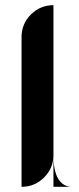

<svg xmlns="http://www.w3.org/2000/svg" viewBox="-20 -720 305 740"><path d="M257 0H186V-123Q186 -72 150 -36Q114 0 63 0V-577Q63 -628 99 -664Q135 -700 186 -700V-123Q186 -60 205 -30Q224 0 257 0Z"/></svg>

Font: Oscilla
Style: Regular
Weight: 400
Designer: Ryan Lin
Version: Version 1.0